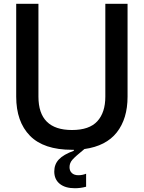

<svg xmlns="http://www.w3.org/2000/svg" viewBox="-20 -783 764 1019"><path d="M539 -763H657V-270Q657 -153 600 -80.5Q543 -8 428 8Q380 47 364.5 64.5Q349 82 349 104Q349 124 361.5 135.5Q374 147 396 147Q417 147 437 139V208Q408 216 377 216Q326 216 297 192.5Q268 169 268 127Q268 89 292.5 63Q317 37 372 17V12H362Q212 12 139 -62.5Q66 -137 66 -270V-763H184V-270Q184 -93 362 -93Q454 -93 496.5 -139.5Q539 -186 539 -270Z"/></svg>

Font: Open Sauce Sans Medium
Style: Regular
Weight: 500
Designer: Alfredo Marco Pradil
Foundry: Creative Sauce Fz LLC
Version: Version 1.477